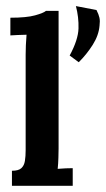

<svg xmlns="http://www.w3.org/2000/svg" viewBox="-20 -602 343 622"><path d="M235.1 -400.4 205.7 -422.1Q233.2 -473 234.3 -509.7Q235.4 -546.4 225.9 -582.3L292.6 -569.5Q300 -554.8 302.2 -544.4Q304.4 -533.9 302.5 -519.3Q300 -487.7 280.2 -456.5Q260.4 -425.4 235.1 -400.4ZM18.7 -48.8Q40 -48.8 49.1 -57.2Q58.3 -65.6 60.7 -80.7Q63.1 -95.7 63.1 -115.5V-424.3Q63.1 -437.8 63.8 -455.6Q64.5 -473.4 66 -489.5Q54.3 -489.2 38 -488.6Q21.6 -488.1 13.6 -487.3V-544.6Q66 -544.6 93.7 -552.3Q121.4 -560 129.1 -566.9H169.8V-121Q169.8 -110.4 169.2 -91.1Q168.7 -71.9 166.9 -55Q179.3 -56.1 193.4 -56.7Q207.6 -57.2 215.6 -57.2V0H18.7Z"/></svg>

Font: Parastoo
Style: Regular
Weight: 400
Foundry: Saber Rastikerdar (saber.rastikerdar@gmail.com)
Version: Version 3.000